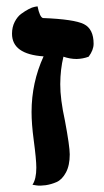

<svg xmlns="http://www.w3.org/2000/svg" viewBox="-20 -587 329 609"><path d="M95.2 -55.2Q95.2 -81.1 86.9 -143.1Q80.1 -193.8 80.1 -231.9Q80.1 -324.7 118.2 -408.2Q18.1 -415 18.1 -480Q18.1 -501 26.6 -517.6Q35.2 -534.2 47.1 -543Q59.1 -551.8 70.6 -557.9Q82 -564 90.3 -565.4L99.1 -566.9Q106 -532.7 116.2 -529.8Q215.3 -525.9 246.1 -510.5Q276.9 -495.1 276.9 -448.2Q276.9 -428.2 261.2 -407.2Q243.2 -400.4 223.1 -399.9Q202.1 -399.9 181.2 -407.2Q171.4 -367.2 171.1 -320.1Q170.9 -272.9 186 -204.1Q201.2 -123 201.2 -97.2Q201.2 -62 189 -39.6Q176.8 -17.1 159.4 -9.5Q142.1 -2 124.5 0.5Q106.9 2.9 95.2 1L83 -1Q95.2 -19 95.2 -55.2Z"/></svg>

Font: Linux Libertine
Style: Semibold
Weight: 600
Designer: Philipp H. Poll
Foundry: Philipp H. Poll
Version: Version 5.1.2 ; ttfautohint (v0.9)